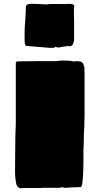

<svg xmlns="http://www.w3.org/2000/svg" viewBox="-20 -987 520 1008"><path d="M66 -19Q62 -37 60 -59Q59 -66 59 -78V-91L60 -215Q60 -278 63 -339V-655Q63 -665 76 -665Q145 -665 179 -666H279Q282 -666 284 -667Q286 -668 289 -668Q302 -670 325 -669Q342 -669 361 -666Q367 -662 370 -664Q372 -664 378 -666Q393 -666 401.5 -664Q410 -662 415 -655Q420 -646 423 -633Q424 -623 424 -591V-396V-381Q423 -373 423 -345Q423 -315 421 -298L420 -253Q419 -238 419 -215L418 -199V-135Q418 -75 413 -33Q413 -19 406 -5Q388 -5 354 -3Q338 -3 333 -1H323H320Q313 -1 313 -3Q305 -5 304 -5L296 -1H204Q203 0 188 0H150H113L88 1Q81 1 75 -4.5Q69 -10 66 -19ZM221 -737Q211 -739 203 -739L118 -746L111 -753Q109 -763 109 -801Q109 -847 113 -884Q113 -899 115 -923L116 -952Q118 -967 144 -967Q170 -967 181 -966Q190 -966 199 -965Q208 -964 218 -964Q235 -964 244 -966H275H285H298H308H316H330Q335 -967 344 -967Q370 -967 370 -954V-952Q368 -946 368 -936V-927V-912Q368 -908 368.5 -900.5Q369 -893 369 -877V-773Q368 -770 367 -767.5Q366 -765 365 -761Q362 -750 354 -746Q352 -746 348.5 -745Q345 -744 340 -744Q338 -744 338 -746H333L326 -743L303 -741Q301 -741 299 -740Q297 -739 295 -739L288 -737Q287 -737 279 -739Q277 -739 275 -740Q273 -741 271 -741Q269 -741 269 -739L263 -736H238Q228 -736 221 -737Z"/></svg>

Font: Sigmar One
Style: Regular
Weight: 400
Designer: Vernon Adams
Foundry: Vernon Adams
Version: Version 2.000